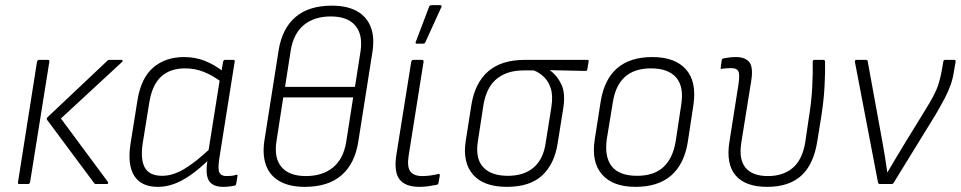

<svg xmlns="http://www.w3.org/2000/svg" viewBox="-20 -716 3738 747"><path d="M353 0Q348 0 346 -4L163 -250Q160 -254 165 -260L397 -479Q400 -483 406 -483H453Q456 -483 457 -480.5Q458 -478 455 -475L217 -255L400 -8Q402 -5 400.5 -2.5Q399 0 395 0ZM56 0Q48 0 50 -7L124 -476Q126 -483 132 -483H166Q173 -483 172 -476L97 -7Q95 0 89 0Z M594 11Q529 11 502 -32.5Q475 -76 488 -158L515 -327Q529 -413 576.5 -453.5Q624 -494 696 -494Q740 -494 777.5 -479Q815 -464 848 -438L843 -396Q807 -423 772.5 -436.5Q738 -450 700 -450Q642 -450 607 -418Q572 -386 561 -318L535 -157Q526 -94 544 -63Q562 -32 611 -32Q652 -32 696 -58Q740 -84 801 -141L795 -97Q757 -60 723 -36Q689 -12 657.5 -0.5Q626 11 594 11ZM849 11Q810 11 794.5 -10.5Q779 -32 786 -84L790 -106V-122L836 -412L840 -428L848 -476Q850 -483 855 -483H888Q895 -483 893 -476L833 -98Q827 -59 833.5 -45Q840 -31 861 -31Q872 -31 881.5 -32Q891 -33 899 -36Q906 -37 904 -31L899 -1Q898 6 890 7Q882 8 872.5 9.5Q863 11 849 11Z M1166 11Q1107 11 1068.5 -10.5Q1030 -32 1015 -73Q1000 -114 1009 -171L1064 -520Q1078 -606 1130 -650Q1182 -694 1271 -694Q1330 -694 1368 -673Q1406 -652 1422 -612Q1438 -572 1429 -514L1374 -165Q1361 -80 1309 -34.5Q1257 11 1166 11ZM1170 -31Q1234 -31 1275 -64Q1316 -97 1327 -164L1354 -337H1082L1056 -169Q1045 -102 1075 -66.5Q1105 -31 1170 -31ZM1089 -378H1361L1383 -518Q1392 -582 1362 -617Q1332 -652 1267 -652Q1203 -652 1162.5 -619Q1122 -586 1111 -519Z M1612 11Q1557 11 1534.5 -18Q1512 -47 1522 -113L1580 -476Q1582 -483 1588 -483H1621Q1629 -483 1628 -476L1570 -111Q1563 -67 1576.5 -49Q1590 -31 1623 -31Q1638 -31 1653 -33Q1668 -35 1685 -39Q1692 -41 1691 -32L1686 -5Q1685 2 1679 3Q1665 6 1647 8.5Q1629 11 1612 11ZM1601 -546Q1598 -546 1597 -548.5Q1596 -551 1598 -554L1650 -691Q1652 -694 1654.5 -695Q1657 -696 1661 -696H1693Q1696 -696 1697.5 -694Q1699 -692 1697 -688L1635 -552Q1633 -546 1625 -546Z M1952 11Q1862 11 1820.5 -36.5Q1779 -84 1792 -168L1814 -308Q1828 -394 1879.5 -438.5Q1931 -483 2021 -483H2265Q2272 -483 2270 -476L2265 -446Q2264 -440 2258 -440L2120 -443V-442Q2147 -423 2164 -388Q2181 -353 2171 -292L2150 -161Q2138 -79 2090 -34Q2042 11 1952 11ZM1956 -32Q2019 -32 2056.5 -64.5Q2094 -97 2103 -160L2125 -298Q2132 -343 2123 -371.5Q2114 -400 2096 -417Q2078 -434 2057 -442H2016Q1954 -442 1913.5 -410Q1873 -378 1861 -308L1839 -165Q1829 -99 1860 -65.5Q1891 -32 1956 -32Z M2453 11Q2364 11 2322 -37.5Q2280 -86 2294 -174L2317 -321Q2345 -494 2518 -494Q2606 -494 2648.5 -446.5Q2691 -399 2678 -309L2656 -164Q2642 -77 2591 -33Q2540 11 2453 11ZM2459 -32Q2524 -32 2561 -66Q2598 -100 2609 -167L2630 -306Q2642 -378 2611 -414Q2580 -450 2513 -450Q2448 -450 2411 -416.5Q2374 -383 2364 -316L2341 -176Q2331 -106 2360 -69Q2389 -32 2459 -32Z M2965 11Q2880 11 2842 -33.5Q2804 -78 2818 -165L2853 -387Q2859 -427 2852.5 -439Q2846 -451 2825 -451Q2818 -451 2808.5 -450.5Q2799 -450 2789 -448Q2783 -447 2784 -453L2788 -482Q2789 -486 2790.5 -487Q2792 -488 2795 -489Q2805 -491 2818 -492.5Q2831 -494 2843 -494Q2879 -494 2895 -474.5Q2911 -455 2903 -403L2864 -160Q2854 -95 2881 -63Q2908 -31 2968 -31Q3027 -31 3064.5 -63Q3102 -95 3113 -163L3126 -252Q3137 -317 3140 -375.5Q3143 -434 3142 -476Q3142 -483 3148 -483H3183Q3190 -483 3190 -476Q3191 -436 3188 -380Q3185 -324 3175 -261L3160 -168Q3146 -77 3098 -33Q3050 11 2965 11Z M3403 0Q3398 0 3396 -6L3306 -476Q3305 -483 3313 -483H3349Q3356 -483 3356 -477L3414 -159Q3419 -131 3423.5 -103Q3428 -75 3432 -46H3433Q3451 -76 3468 -105Q3485 -134 3503 -163L3581 -290Q3599 -319 3611.5 -342.5Q3624 -366 3631.5 -389.5Q3639 -413 3644 -441L3650 -476Q3651 -483 3657 -483H3692Q3699 -483 3698 -476L3692 -442Q3688 -413 3679 -387Q3670 -361 3655.5 -333.5Q3641 -306 3620 -270L3457 -5Q3454 0 3449 0Z"/></svg>

Font: Sofia Sans Semi Condensed Light
Style: Italic
Weight: 300
Italic angle: -9°
Version: Version 4.100